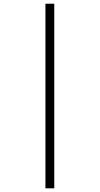

<svg xmlns="http://www.w3.org/2000/svg" viewBox="-20 -900 540 1040"><path d="M226.1 -879.9H273.9V120.1H226.1Z"/></svg>

Font: BIZ UDGothic
Style: Regular
Weight: 400
Monospace: yes
Designer: TypeBank Co., Ltd.
Foundry: Morisawa Inc.
Version: Version 1.05